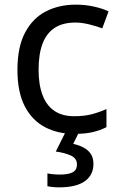

<svg xmlns="http://www.w3.org/2000/svg" viewBox="-20 -617 520 826"><path d="M300 -41Q229 -41 173.5 -70Q118 -99 86.5 -160Q55 -221 55 -316Q55 -415 88 -477Q121 -539 177.5 -568Q234 -597 306 -597Q347 -597 385 -588.5Q423 -580 447 -568L420 -495Q396 -504 364 -512Q332 -520 304 -520Q250 -520 215 -497Q180 -474 163 -429Q146 -384 146 -317Q146 -253 163 -208Q180 -163 214 -140Q248 -117 299 -117Q343 -117 376.5 -126Q410 -135 438 -148V-70Q411 -56 378.5 -48.5Q346 -41 300 -41ZM382 88Q382 136 345 162.5Q308 189 234 189Q219 189 205.5 187.5Q192 186 184 184V129Q193 131 208 132.5Q223 134 237 134Q273 134 292 124.5Q311 115 311 90Q311 64 284.5 52Q258 40 220 35L263 -51H321L295 2Q319 7 339 17.5Q359 28 370.5 45Q382 62 382 88Z"/></svg>

Font: Noto Sans Tamil UI
Style: Regular
Weight: 400
Designer: Jelle Bosma - Monotype Design Team
Foundry: Monotype Imaging Inc.
Version: Version 2.004